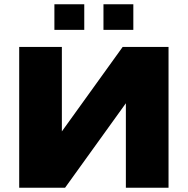

<svg xmlns="http://www.w3.org/2000/svg" viewBox="-20 -880 880 900"><path d="M70 0V-660H270V-264L555 -660H770V0H570V-396L285 0ZM235 -740V-860H375V-740ZM465 -740V-860H605V-740Z"/></svg>

Font: Xolonium
Style: Bold
Weight: 700
Designer: Severin Meyer
Version: Version 4.2